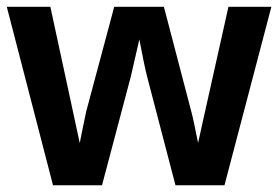

<svg xmlns="http://www.w3.org/2000/svg" viewBox="-23 -548 823 568"><path d="M779.8 -527.8 641.1 0H496.1L412.1 -321.8Q404.8 -349.6 389.2 -431.2L363.8 -320.8L278.8 0H133.8L-2.9 -527.8H126L212.9 -125L220.2 -161.1L231.9 -217.8L314.9 -527.8H461.9L543 -217.8Q548.8 -197.3 563 -125L577.1 -189L652.8 -527.8Z"/></svg>

Font: Libra Sans Modern
Style: Bold
Weight: 700
Foundry: Stefan Peev, Context Ltd
Version: Version 1.000